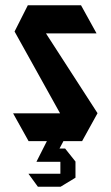

<svg xmlns="http://www.w3.org/2000/svg" viewBox="-20 -533 418 725"><path d="M97 -407 85 -513H286L344 -408V-407ZM223 -76 35 -414 85 -513 348 -106V-105ZM88 0 30 -104V-105H348L290 0ZM178 78 193 28H226L265 77V78ZM118 78V77L157 0H219V1L178 78ZM123 172 88 124V123H208V172ZM208 172V78H265V138L209 172Z"/></svg>

Font: Foldit Medium
Style: Regular
Weight: 500
Version: Version 1.003